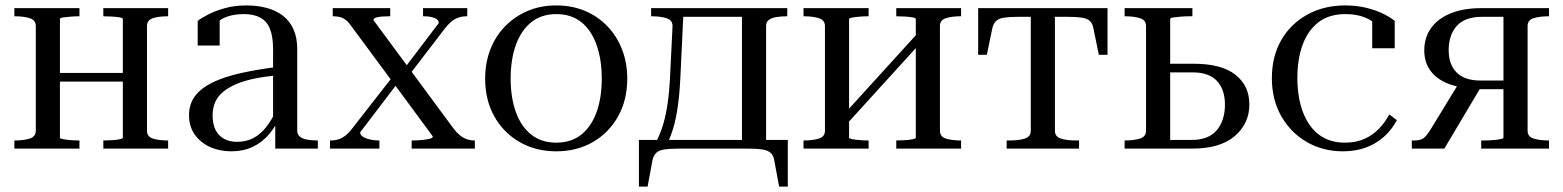

<svg xmlns="http://www.w3.org/2000/svg" viewBox="-20 -548 5765 708"><path d="M112 -66V-452Q112 -474 89.5 -481Q67 -488 34 -488H33V-518H273V-488Q255 -488 238.5 -486.5Q222 -485 211.5 -483.5Q201 -482 201 -478V-40Q201 -37 211.5 -35Q222 -33 238.5 -31.5Q255 -30 273 -30V0H33V-30H34Q67 -30 89.5 -37Q112 -44 112 -66ZM433 -40V-478Q433 -482 421 -484Q409 -486 392 -487Q375 -488 361 -488V-518H600V-488H599Q566 -488 544 -481Q522 -474 522 -452V-66Q522 -44 544 -37Q566 -30 599 -30H600V0H361V-30Q375 -30 392 -31Q409 -32 421 -34.5Q433 -37 433 -40ZM172 -247V-279H463V-247Z M1016 -303 1014 -271Q963 -267 922.5 -259Q882 -251 852.5 -238.5Q823 -226 803 -209.5Q783 -193 773.5 -171.5Q764 -150 764 -123Q764 -90 775 -68.5Q786 -47 806.5 -36Q827 -25 853 -25Q889 -25 915.5 -39.5Q942 -54 962 -80Q982 -106 997 -138L1017 -129Q1000 -86 973.5 -54.5Q947 -23 912 -6.5Q877 10 833 10Q790 10 754.5 -6Q719 -22 698 -52Q677 -82 677 -123Q677 -164 699 -193.5Q721 -223 764 -244Q807 -265 870.5 -279Q934 -293 1016 -303ZM995 0V-99L987 -95V-365Q987 -413 975.5 -441.5Q964 -470 940 -483Q916 -496 880 -496Q825 -496 791 -473.5Q757 -451 735 -418Q737 -437 741.5 -450.5Q746 -464 753.5 -473Q761 -482 770.5 -485.5Q780 -489 790 -488V-380H709V-471Q723 -482 748.5 -495Q774 -508 809.5 -518Q845 -528 888 -528Q930 -528 964.5 -518.5Q999 -509 1024 -489.5Q1049 -470 1062.5 -439.5Q1076 -409 1076 -367V-66Q1076 -52 1086 -44Q1096 -36 1113 -33Q1130 -30 1151 -30H1152V0Z M1731 0H1498V-30H1500Q1516 -30 1533.5 -31.5Q1551 -33 1563.5 -36Q1576 -39 1576 -45L1433 -239L1429 -244L1273 -455Q1263 -469 1253 -476Q1243 -483 1232 -485.5Q1221 -488 1208 -488H1207V-518H1419V-488H1417Q1402 -488 1388.5 -487Q1375 -486 1366 -483Q1357 -480 1357 -474L1487 -298L1490 -294L1654 -72Q1664 -59 1675.5 -49.5Q1687 -40 1700.5 -35Q1714 -30 1730 -30H1731ZM1197 0V-30H1201Q1224 -30 1242.5 -40.5Q1261 -51 1277 -72L1430 -268L1455 -253L1308 -60Q1308 -50 1318.5 -43.5Q1329 -37 1345 -33.5Q1361 -30 1377 -30H1379V0ZM1481 -261 1472 -297 1598 -463Q1598 -472 1590 -477.5Q1582 -483 1569.5 -485.5Q1557 -488 1542 -488H1540V-518H1703V-488H1702Q1684 -488 1670 -483Q1656 -478 1644 -468Q1632 -458 1619 -441Z M2293 -258Q2293 -179 2259 -118.5Q2225 -58 2166 -24Q2107 10 2031 10Q1956 10 1896.5 -24Q1837 -58 1803 -118.5Q1769 -179 1769 -258Q1769 -317 1788.5 -366.5Q1808 -416 1843.5 -452Q1879 -488 1926.5 -508Q1974 -528 2031 -528Q2088 -528 2135.5 -508.5Q2183 -489 2218.5 -452.5Q2254 -416 2273.5 -366.5Q2293 -317 2293 -258ZM1863 -258Q1863 -189 1882 -135.5Q1901 -82 1938.5 -52Q1976 -22 2031 -22Q2087 -22 2124 -52Q2161 -82 2180 -135Q2199 -188 2199 -258Q2199 -328 2180 -382Q2161 -436 2124 -466Q2087 -496 2031 -496Q1976 -496 1938.5 -465.5Q1901 -435 1882 -381.5Q1863 -328 1863 -258Z M2716 0V-518H2883V-488H2882Q2860 -488 2842.5 -485Q2825 -482 2815 -474.5Q2805 -467 2805 -452V0ZM2476 -486V-518H2751V-486ZM2835 43Q2832 25 2821.5 15.5Q2811 6 2790.5 3Q2770 0 2736 0H2485Q2451 0 2430.5 3Q2410 6 2400 15.5Q2390 25 2386 43L2368 140H2336V-32H2885V140H2853ZM2451 -269 2460 -452Q2460 -474 2437.5 -481Q2415 -488 2382 -488H2381V-518H2501L2489 -265Q2486 -202 2479.5 -156.5Q2473 -111 2463.5 -78.5Q2454 -46 2442 -22H2398Q2411 -46 2422 -78.5Q2433 -111 2440.5 -157.5Q2448 -204 2451 -269Z M3022 -66V-452Q3022 -474 2999.5 -481Q2977 -488 2944 -488H2943V-518H3183V-488Q3165 -488 3148.5 -486.5Q3132 -485 3121.5 -483Q3111 -481 3111 -478V-40Q3111 -37 3121.5 -35Q3132 -33 3148.5 -31.5Q3165 -30 3183 -30V0H2943V-30H2944Q2977 -30 2999.5 -37Q3022 -44 3022 -66ZM3357 -40V-478Q3357 -482 3345 -484Q3333 -486 3316 -487Q3299 -488 3285 -488V-518H3524V-488H3523Q3490 -488 3468 -481Q3446 -474 3446 -452V-66Q3446 -44 3468 -37Q3490 -30 3523 -30H3524V0H3285V-30Q3299 -30 3316 -31Q3333 -32 3345 -34.5Q3357 -37 3357 -40ZM3111 -100 3087 -121 3357 -418 3381 -397Z M3826 -486V-518H4064V-346H4032L4012 -443Q4009 -461 3999 -470.5Q3989 -480 3969 -483Q3949 -486 3915 -486ZM3825 -486H3736Q3703 -486 3683 -483Q3663 -480 3653 -470.5Q3643 -461 3639 -443L3619 -346H3587V-518H3825ZM3870 -66Q3870 -44 3892 -37Q3914 -30 3947 -30H3959V0H3692V-30H3704Q3737 -30 3759 -37Q3781 -44 3781 -66V-518H3870Z M4295 -32H4374Q4437 -32 4467 -68Q4497 -104 4497 -162Q4497 -218 4467.5 -249.5Q4438 -281 4379 -281H4252V-313H4381Q4484 -313 4535.5 -272.5Q4587 -232 4587 -163Q4587 -92 4533 -46Q4479 0 4376 0H4127V-30H4128Q4161 -30 4183.5 -37Q4206 -44 4206 -66V-452Q4206 -474 4183.5 -481Q4161 -488 4128 -488H4127V-518H4377V-488H4367Q4349 -488 4332.5 -486.5Q4316 -485 4305.5 -483.5Q4295 -482 4295 -478Z M4939 -22Q4980 -22 5010.5 -35.5Q5041 -49 5064 -72.5Q5087 -96 5103 -126L5131 -105Q5112 -69 5082.5 -43Q5053 -17 5015.5 -3.5Q4978 10 4932 10Q4858 10 4798.5 -24.5Q4739 -59 4704.5 -120Q4670 -181 4670 -260Q4670 -339 4704 -399Q4738 -459 4799.5 -493.5Q4861 -528 4941 -528Q4982 -528 5017 -519.5Q5052 -511 5079 -498Q5106 -485 5123 -471V-370H5040V-484Q5049 -484 5058 -479Q5067 -474 5074 -465Q5081 -456 5084.5 -446Q5088 -436 5085 -427Q5068 -454 5031 -475Q4994 -496 4941 -496Q4881 -496 4842 -466Q4803 -436 4783.5 -383Q4764 -330 4764 -260Q4764 -207 4775.5 -163Q4787 -119 4809 -87.5Q4831 -56 4863.5 -39Q4896 -22 4939 -22Z M5524 -486H5445Q5382 -486 5352 -452.5Q5322 -419 5322 -363Q5322 -310 5351.5 -280.5Q5381 -251 5440 -251H5567V-219H5428L5424 -221Q5360 -223 5317.5 -240.5Q5275 -258 5253.5 -289Q5232 -320 5232 -362Q5232 -408 5256 -443Q5280 -478 5327.5 -498Q5375 -518 5443 -518H5692V-488H5691Q5658 -488 5635.5 -481Q5613 -474 5613 -452V-66Q5613 -44 5635.5 -37Q5658 -30 5691 -30H5692V0H5442V-30H5452Q5470 -30 5486.5 -31.5Q5503 -33 5513.5 -35Q5524 -37 5524 -40ZM5360 -242 5441 -227 5306 0H5186V-30H5195Q5212 -30 5222 -34.5Q5232 -39 5240 -49Q5248 -59 5258 -75Z"/></svg>

Font: Roboto Serif 144pt
Style: Regular
Weight: 400
Version: Version 1.008